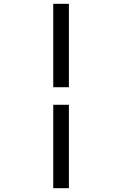

<svg xmlns="http://www.w3.org/2000/svg" viewBox="-20 -843 640 1006"><path d="M259 -386V-823H341V-386ZM259 143V-294H341V143Z"/></svg>

Font: Iosevka Curly Extended
Style: Regular
Weight: 400
Width: 7
Monospace: yes
Designer: Belleve Invis
Foundry: Belleve Invis
Version: Version 11.1.0; ttfautohint (v1.8.3)